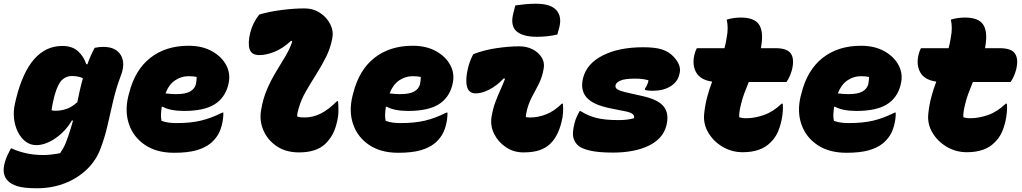

<svg xmlns="http://www.w3.org/2000/svg" viewBox="-52 -805 5472 1028"><path d="M282 -559Q335 -559 366 -530.5Q397 -502 410 -461H416Q433 -509 455 -549Q478 -554 501 -554Q568 -554 594.5 -510.5Q621 -467 595 -400Q570 -334 554.5 -267.5Q539 -201 524.5 -137Q510 -73 488 -14Q464 53 413.5 101.5Q363 150 294.5 176.5Q226 203 146 203Q75 203 40 191.5Q5 180 -12 161Q-44 126 -26 64Q-21 45 -12.5 27Q-4 9 6 -10H12Q39 4 83.5 14.5Q128 25 179 25Q199 25 222 22.5Q245 20 270 15Q288 -11 299.5 -38.5Q311 -66 327 -118Q333 -138 339 -159L333 -160Q298 -101 244.5 -64.5Q191 -28 142 -28Q110 -28 84.5 -47.5Q59 -67 43 -100Q27 -133 23 -172Q19 -211 28 -250L34 -276Q104 -559 282 -559ZM224 -215Q229 -213 234.5 -212.5Q240 -212 246 -212Q274 -212 303 -221.5Q332 -231 362 -258Q368 -288 375 -319.5Q382 -351 392 -386Q368 -398 333 -398Q302 -398 280 -377Q258 -356 241 -297L238 -286Q233 -266 229.5 -248Q226 -230 224 -215Z M958 -560Q1031 -560 1083.5 -530.5Q1136 -501 1160 -454.5Q1184 -408 1171 -355L1170 -350Q1152 -280 1095.5 -245.5Q1039 -211 933 -211Q896 -211 866.5 -217Q837 -223 820 -233H814Q811 -213 810 -194Q809 -175 813 -158Q832 -151 851.5 -148.5Q871 -146 893 -146Q968 -146 1023 -159Q1078 -172 1138 -202H1144Q1144 -166 1135 -133Q1126 -99 1111 -77Q1096 -55 1076 -38Q1045 -13 998.5 0Q952 13 880 13Q787 13 725 -28.5Q663 -70 639 -139Q615 -208 635 -290L639 -305Q670 -430 752.5 -495Q835 -560 958 -560ZM957 -397Q918 -397 885 -374.5Q852 -352 834 -305Q850 -303 863.5 -302Q877 -301 890 -301Q941 -301 965.5 -315Q990 -329 997 -354Q999 -366 1000 -375.5Q1001 -385 1001 -393Q985 -397 957 -397Z M1336 -727Q1389 -743 1456 -751.5Q1523 -760 1578 -760Q1625 -760 1661.5 -736Q1698 -712 1716.5 -675Q1735 -638 1727 -599Q1717 -546 1693 -498.5Q1669 -451 1640.5 -406Q1612 -361 1586.5 -317Q1561 -273 1548 -228Q1540 -204 1539 -182Q1547 -178 1557.5 -177Q1568 -176 1578 -176Q1623 -176 1664.5 -196.5Q1706 -217 1752 -263H1758Q1760 -243 1760 -213Q1760 -183 1752 -151Q1742 -108 1726 -81Q1710 -54 1689 -34Q1641 11 1549 11Q1478 11 1429 -22.5Q1380 -56 1358 -108Q1336 -160 1346 -215Q1356 -277 1378 -327.5Q1400 -378 1426.5 -421.5Q1453 -465 1476.5 -504.5Q1500 -544 1513 -583L1507 -587Q1460 -544 1416 -527Q1372 -510 1337 -510Q1295 -510 1284.5 -541.5Q1274 -573 1288 -631Q1302 -684 1336 -727Z M2158 -560Q2231 -560 2283.5 -530.5Q2336 -501 2360 -454.5Q2384 -408 2371 -355L2370 -350Q2352 -280 2295.5 -245.5Q2239 -211 2133 -211Q2096 -211 2066.5 -217Q2037 -223 2020 -233H2014Q2011 -213 2010 -194Q2009 -175 2013 -158Q2032 -151 2051.5 -148.5Q2071 -146 2093 -146Q2168 -146 2223 -159Q2278 -172 2338 -202H2344Q2344 -166 2335 -133Q2326 -99 2311 -77Q2296 -55 2276 -38Q2245 -13 2198.5 0Q2152 13 2080 13Q1987 13 1925 -28.5Q1863 -70 1839 -139Q1815 -208 1835 -290L1839 -305Q1870 -430 1952.5 -495Q2035 -560 2158 -560ZM2157 -397Q2118 -397 2085 -374.5Q2052 -352 2034 -305Q2050 -303 2063.5 -302Q2077 -301 2090 -301Q2141 -301 2165.5 -315Q2190 -329 2197 -354Q2199 -366 2200 -375.5Q2201 -385 2201 -393Q2185 -397 2157 -397Z M2482 -515Q2542 -538 2608.5 -547.5Q2675 -557 2728 -557Q2769 -557 2800.5 -540.5Q2832 -524 2848.5 -497Q2865 -470 2859 -438Q2852 -395 2835 -360.5Q2818 -326 2800 -293.5Q2782 -261 2771 -222Q2768 -211 2766 -200Q2764 -189 2763 -178Q2769 -177 2775.5 -176.5Q2782 -176 2787 -176Q2829 -176 2872.5 -193Q2916 -210 2956 -250H2962Q2964 -226 2962.5 -200.5Q2961 -175 2953 -146Q2934 -74 2895 -36Q2873 -14 2838.5 -1.5Q2804 11 2750 11Q2698 11 2656.5 -17Q2615 -45 2593.5 -88.5Q2572 -132 2580 -180Q2587 -222 2599 -255Q2611 -288 2625 -318.5Q2639 -349 2652 -383L2646 -386Q2608 -346 2568 -325.5Q2528 -305 2495 -305Q2457 -305 2448 -343Q2439 -381 2454 -442Q2459 -462 2466 -480Q2473 -498 2482 -515ZM2707 -776Q2735 -780 2761 -782.5Q2787 -785 2818 -785Q2896 -785 2926.5 -751Q2957 -717 2943 -660L2932 -620Q2880 -608 2822 -608Q2746 -608 2712.5 -638.5Q2679 -669 2697 -736Z M3392 -552Q3455 -552 3491.5 -540.5Q3528 -529 3553 -503Q3576 -479 3584 -456.5Q3592 -434 3587 -414L3584 -402Q3575 -366 3537.5 -342.5Q3500 -319 3442 -319Q3429 -319 3419 -320Q3409 -321 3401 -324V-330Q3408 -340 3413.5 -352.5Q3419 -365 3420 -375Q3407 -379 3390.5 -381.5Q3374 -384 3349 -384Q3294 -384 3271 -374Q3248 -364 3244 -350Q3240 -335 3254.5 -326Q3269 -317 3320 -306L3382 -292Q3471 -273 3501.5 -235Q3532 -197 3516 -133Q3498 -62 3421.5 -25Q3345 12 3229 12Q3150 12 3103.5 0.5Q3057 -11 3041 -28Q3022 -47 3017 -72Q3012 -97 3024 -145Q3029 -165 3036.5 -181Q3044 -197 3051 -210H3057Q3096 -185 3141.5 -173.5Q3187 -162 3260 -162Q3284 -162 3305 -164.5Q3326 -167 3342 -172Q3351 -197 3301 -208L3216 -225Q3122 -244 3088 -284Q3054 -324 3070 -388Q3090 -465 3176 -508.5Q3262 -552 3392 -552Z M3679 -547H3827Q3835 -577 3839 -605Q3849 -656 3839 -700Q3859 -706 3877.5 -708.5Q3896 -711 3915 -711Q3985 -711 4010.5 -675.5Q4036 -640 4025 -566Q4024 -557 4022 -547H4101Q4163 -547 4182.5 -518Q4202 -489 4189 -434Q4179 -395 4159 -366H3957Q3944 -335 3933 -305Q3922 -275 3915 -245Q3909 -221 3907 -204.5Q3905 -188 3906 -177Q3913 -175 3921.5 -173.5Q3930 -172 3944 -172Q3988 -172 4037.5 -189Q4087 -206 4133 -250H4139Q4141 -229 4139 -205.5Q4137 -182 4132 -159Q4123 -119 4109.5 -91.5Q4096 -64 4074 -43Q4023 10 3925 10Q3866 10 3817 -19Q3768 -48 3740.5 -94.5Q3713 -141 3718 -194Q3723 -243 3734.5 -286Q3746 -329 3761 -368Q3698 -377 3675.5 -417Q3653 -457 3666 -512Q3671 -533 3679 -547Z M4558 -560Q4631 -560 4683.5 -530.5Q4736 -501 4760 -454.5Q4784 -408 4771 -355L4770 -350Q4752 -280 4695.5 -245.5Q4639 -211 4533 -211Q4496 -211 4466.5 -217Q4437 -223 4420 -233H4414Q4411 -213 4410 -194Q4409 -175 4413 -158Q4432 -151 4451.5 -148.5Q4471 -146 4493 -146Q4568 -146 4623 -159Q4678 -172 4738 -202H4744Q4744 -166 4735 -133Q4726 -99 4711 -77Q4696 -55 4676 -38Q4645 -13 4598.5 0Q4552 13 4480 13Q4387 13 4325 -28.5Q4263 -70 4239 -139Q4215 -208 4235 -290L4239 -305Q4270 -430 4352.5 -495Q4435 -560 4558 -560ZM4557 -397Q4518 -397 4485 -374.5Q4452 -352 4434 -305Q4450 -303 4463.5 -302Q4477 -301 4490 -301Q4541 -301 4565.5 -315Q4590 -329 4597 -354Q4599 -366 4600 -375.5Q4601 -385 4601 -393Q4585 -397 4557 -397Z M4879 -547H5027Q5035 -577 5039 -605Q5049 -656 5039 -700Q5059 -706 5077.5 -708.5Q5096 -711 5115 -711Q5185 -711 5210.5 -675.5Q5236 -640 5225 -566Q5224 -557 5222 -547H5301Q5363 -547 5382.5 -518Q5402 -489 5389 -434Q5379 -395 5359 -366H5157Q5144 -335 5133 -305Q5122 -275 5115 -245Q5109 -221 5107 -204.5Q5105 -188 5106 -177Q5113 -175 5121.5 -173.5Q5130 -172 5144 -172Q5188 -172 5237.5 -189Q5287 -206 5333 -250H5339Q5341 -229 5339 -205.5Q5337 -182 5332 -159Q5323 -119 5309.5 -91.5Q5296 -64 5274 -43Q5223 10 5125 10Q5066 10 5017 -19Q4968 -48 4940.5 -94.5Q4913 -141 4918 -194Q4923 -243 4934.5 -286Q4946 -329 4961 -368Q4898 -377 4875.5 -417Q4853 -457 4866 -512Q4871 -533 4879 -547Z"/></svg>

Font: Recursive Mn Csl St Blk
Style: Italic
Weight: 900
Italic angle: -15°
Monospace: yes
Version: Version 1.079;hotconv 1.0.112;makeotfexe 2.5.65598; ttfautoh